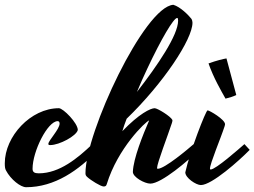

<svg xmlns="http://www.w3.org/2000/svg" viewBox="-90 -746 1063 802"><path d="M19 36C139 36 239 -35 320 -120C315 -126 302 -135 295 -143C235 -86 159 -22 72 -22C54 -22 46 -27 46 -41C46 -114 109 -240 151 -240C156 -240 159 -236 159 -230C159 -206 112 -159 112 -145C112 -141 114 -140 120 -140C158 -140 229 -178 235 -203C235 -232 174 -294 156 -294C38 -294 -70 -176 -70 -64C-70 -50 -69 -41 -65 -34C-45 4 -4 36 19 36Z M569 -41C567 -41 566 -42 566 -44C566 -64 611 -180 628 -232C629 -235 631 -242 630 -245C623 -260 568 -294 556 -294C539 -294 491 -271 421 -198C426 -215 432 -232 439 -250C593 -399 714 -582 714 -651C714 -654 713 -663 709 -668C697 -683 664 -717 634 -726C513 -718 267 -193 267 -22C267 -14 270 -11 274 -7C289 7 331 33 343 33C351 33 354 30 356 23C402 -127 518 -238 533 -243C507 -183 467 -84 465 -28C465 -6 514 21 538 21C584 21 698 -76 741 -120C734 -128 725 -138 719 -144C696 -124 598 -41 569 -41ZM526 -461C583 -582 635 -671 650 -671C653 -671 654 -667 654 -660C654 -599 569 -474 482 -362C496 -395 510 -428 526 -461Z M749 27C795 27 910 -76 953 -120C946 -128 937 -138 931 -144C908 -124 811 -38 790 -38C788 -38 787 -39 787 -41C787 -63 832 -168 848 -218C849 -222 850 -225 850 -227C850 -247 785 -285 777 -285C770 -285 703 -113 684 -26C684 -3 729 27 749 27ZM897 -349 856 -502C843 -500 814 -493 781 -481C802 -421 833 -368 852 -334C871 -339 882 -342 897 -349Z"/></svg>

Font: Yesteryear
Style: Regular
Weight: 400
Designer: Astigmatic (AOETI)
Foundry: Astigmatic (AOETI)
Version: Version 1.000